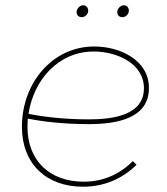

<svg xmlns="http://www.w3.org/2000/svg" viewBox="-20 -700 634 727"><path d="M294 7C373 7 442 -22 497 -76L483 -90C432 -39 369 -12 297 -12C170 -12 84 -90 84 -220L85 -251C139 -240 219 -230 316 -230C424 -230 544 -252 544 -367C544 -472 435 -524 337 -524C177 -524 63 -384 63 -220C63 -79 156 7 294 7ZM290 -635C302 -635 314 -646 314 -660C314 -670 307 -680 295 -680C282 -680 270 -667 270 -654C270 -643 277 -635 290 -635ZM444 -635C456 -635 468 -646 468 -660C468 -670 461 -680 449 -680C436 -680 424 -667 424 -654C424 -643 431 -635 444 -635ZM88 -269C107 -396 200 -505 335 -505C422 -505 525 -460 525 -366C525 -264 409 -248 316 -248C218 -248 137 -259 88 -269Z"/></svg>

Font: Fixel Display 20240404 Thin
Style: Italic
Weight: 100
Italic angle: -10°
Designer: AlfaBravo + MacPaw
Foundry: Kyrylo Tkachov, Marchela Mozhyna, Serhii Makarenko, Maria Weinstein, Zakhar Kryvoshyya
Version: Version 1.211;Glyphs 3.2 (3225)